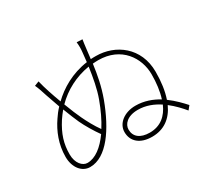

<svg xmlns="http://www.w3.org/2000/svg" viewBox="-148 -988 1296 1205"><g transform="rotate(-30 500.0 -385.5)"><path d="M639 -40C570 -40 532 -72 532 -123C532 -161 566 -202 644 -202C702 -202 753 -181 797 -152C768 -85 718 -40 639 -40ZM466 -379C443 -316 416 -259 386 -212C358 -250 331 -301 313 -339C300 -366 281 -411 262 -462C328 -529 415 -575 513 -591C503 -519 489 -441 466 -379ZM205 -71C170 -71 134 -109 134 -173C134 -250 153 -311 201 -386C213 -404 226 -421 240 -438C257 -394 274 -351 287 -323C306 -282 340 -225 369 -185C319 -115 263 -71 205 -71ZM556 -692C559 -714 562 -745 565 -759L524 -761C527 -734 527 -712 524 -687C522 -667 520 -644 517 -621C403 -605 314 -551 251 -490C229 -549 207 -613 194 -668L161 -655C171 -634 182 -603 193 -567C202 -540 215 -504 228 -467C209 -447 193 -426 180 -406C136 -342 104 -263 104 -172C104 -95 148 -40 207 -40C328 -40 426 -186 492 -364C521 -443 535 -519 545 -594C558 -595 571 -596 584 -596C751 -596 831 -471 831 -352C831 -291 824 -233 808 -183C762 -211 707 -232 644 -232C562 -232 502 -184 502 -122C502 -54 553 -10 639 -10C725 -10 786 -55 822 -134C862 -103 895 -67 918 -39L940 -66C915 -94 879 -132 834 -165C852 -217 861 -280 861 -353C861 -530 726 -626 585 -626C573 -626 560 -626 548 -625Z"/></g></svg>

Font: Noto Sans T Chinese Thin
Style: Regular
Weight: 100
Designer: Ryoko NISHIZUKA (kana & ideographs); Paul D. Hunt (Latin, Greek & Cyrillic); Wenlong ZHANG (bopomofo); Sandoll Communica
Foundry: Adobe Systems Incorporated
Version: Version 1.000;PS 1;hotconv 1.0.78;makeotf.lib2.5.61930